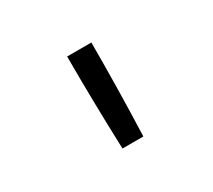

<svg xmlns="http://www.w3.org/2000/svg" viewBox="-76 -902 653 590"><g transform="rotate(-30 250.0 -607.0)"><path d="M213 -442Q210 -524 208.5 -606.5Q207 -689 207 -772H293Q293 -689 291.5 -606.5Q290 -524 287 -442Z"/></g></svg>

Font: Iosevka SS04
Style: Regular
Weight: 400
Monospace: yes
Designer: Belleve Invis
Foundry: Belleve Invis
Version: Version 19.0.0; ttfautohint (v1.8.4)